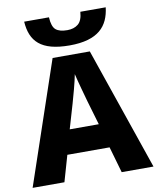

<svg xmlns="http://www.w3.org/2000/svg" viewBox="-100 -1028 908 1106"><g transform="rotate(-10 353.5 -475.5)"><path d="M446.8 -951.2C444.3 -916.5 434.6 -892.6 418 -879.4C401.4 -866.2 380.4 -859.9 355 -859.9C325.2 -859.9 302.7 -865.7 288.1 -877.9C273.4 -890.1 265.1 -914.6 263.2 -951.2H118.2C126 -835.4 185.1 -771 353 -771C521.5 -771 582.5 -842.8 595.2 -951.2ZM707 0 460.9 -716.8H243.2L0 0H186L230 -152.8H477.1L521 0ZM439 -294.9H269L311 -438C320.3 -469.7 345.7 -561 353 -603C362.3 -561 387.7 -472.2 397 -438Z"/></g></svg>

Font: Noto Reveo Sans
Style: Regular
Weight: 800
Designer: Monotype Design Team
Foundry: Monotype Imaging Inc.
Version: Version 2.007